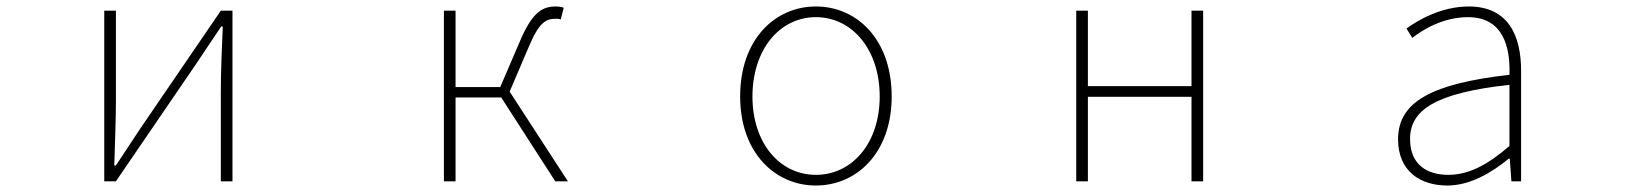

<svg xmlns="http://www.w3.org/2000/svg" viewBox="-20 -560 5040 593"><path d="M302 0H338L586 -363C608 -396 641 -445 663 -478H668C665 -407 662 -336 662 -277V0H698V-527H662L414 -164C392 -131 360 -82 338 -49H333C335 -120 338 -191 338 -249V-527H302Z M1351 0H1387V-259H1528L1695 0H1734L1554 -277L1613 -415C1645 -492 1667 -502 1696 -502C1704 -502 1706 -502 1712 -500L1721 -536C1717 -538 1707 -540 1698 -540C1656 -540 1624 -525 1583 -426L1525 -291H1387V-527H1351Z M2500 13C2626 13 2734 -88 2734 -262C2734 -439 2626 -540 2500 -540C2374 -540 2266 -439 2266 -262C2266 -88 2374 13 2500 13ZM2500 -20C2388 -20 2304 -118 2304 -262C2304 -407 2388 -507 2500 -507C2612 -507 2697 -407 2697 -262C2697 -118 2612 -20 2500 -20Z M3304 0H3340V-261H3660V0H3696V-527H3660V-294H3340V-527H3304Z M4450 13C4520 13 4586 -26 4640 -70H4643L4648 0H4678V-341C4678 -448 4640 -540 4516 -540C4430 -540 4357 -496 4324 -472L4342 -443C4376 -470 4439 -507 4514 -507C4623 -507 4645 -414 4642 -329C4405 -302 4298 -247 4298 -130C4298 -30 4368 13 4450 13ZM4453 -20C4389 -20 4335 -50 4335 -131C4335 -220 4413 -273 4642 -298V-109C4573 -50 4516 -20 4453 -20Z"/></svg>

Font: Harano Aji Gothic ExtraLight
Style: Regular
Weight: 250
Foundry: Masamichi Hosoda
Version: HaranoAjiGothic-ExtraLight version 20230610;ttx 4.39.4